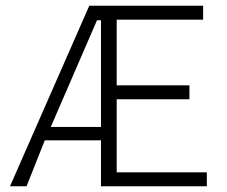

<svg xmlns="http://www.w3.org/2000/svg" viewBox="-20 -653 797 673"><path d="M692 -633V-584H389V-354H644V-305H389V-49H705V0H334V-161H137L73 0H15L293 -633ZM320 -582 158 -208H334V-582Z"/></svg>

Font: TajawalTap
Style: Regular
Weight: 300
Designer: Boutros Fonts
Foundry: Created by Boutros International 2017
Version: Version 2.700